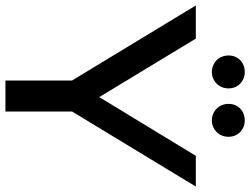

<svg xmlns="http://www.w3.org/2000/svg" viewBox="-133 -793 920 706"><g transform="rotate(90 327.0 -440.0)"><path d="M270 -245 -6 -700H116L331 -345L547 -700H660L384 -245V0H270ZM239 -880Q252 -880 262.8 -875.5Q273.5 -871 281.8 -863Q290 -855 294.5 -844Q299 -833 299 -820Q299 -807.5 294.5 -796.2Q290 -785 281.8 -776.8Q273.5 -768.5 262.8 -763.8Q252 -759 239 -759Q226 -759 214.8 -763.8Q203.5 -768.5 195.2 -776.8Q187 -785 182.5 -796.2Q178 -807.5 178 -820Q178 -846.5 195.2 -863.2Q212.5 -880 239 -880ZM417 -880Q430 -880 440.8 -875.5Q451.5 -871 459.8 -863Q468 -855 472.5 -844Q477 -833 477 -820Q477 -807.5 472.5 -796.2Q468 -785 459.8 -776.8Q451.5 -768.5 440.8 -763.8Q430 -759 417 -759Q404 -759 392.8 -763.8Q381.5 -768.5 373.2 -776.8Q365 -785 360.5 -796.2Q356 -807.5 356 -820Q356 -846.5 373.2 -863.2Q390.5 -880 417 -880Z"/></g></svg>

Font: Argentum Sans
Style: Regular
Weight: 400
Designer: Julieta Ulanovsky, Owen Earl, Chris M. Simpson, Rasmus Andersson, Cristiano Sobral
Foundry: The Argentum Sans Project Authors
Version: Version 3.135; ttfautohint (v1.8.4.7-5d5b-dirty)